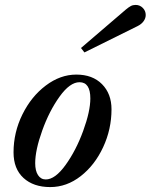

<svg xmlns="http://www.w3.org/2000/svg" viewBox="-20 -751 612 780"><path d="M35 -132Q35 -213 71 -286Q107 -359 166 -403.5Q225 -448 290 -448Q356 -448 394.5 -409Q433 -370 433 -307Q433 -226 399 -153Q365 -80 308 -35.5Q251 9 184 9Q116 9 75.5 -28Q35 -65 35 -132ZM347 -351Q347 -417 303 -417Q264 -417 222 -358.5Q180 -300 151.5 -220.5Q123 -141 123 -88Q123 -57 134.5 -39.5Q146 -22 166 -22Q204 -22 246.5 -81Q289 -140 318 -219.5Q347 -299 347 -351ZM309 -556 491 -712Q503 -722 511.5 -726.5Q520 -731 531 -731Q548 -731 560 -719Q572 -707 572 -690Q572 -677 563.5 -665Q555 -653 539 -645L323 -538Z"/></svg>

Font: Ibarra Real Nova SemiBold
Style: Italic
Weight: 600
Italic angle: -22°
Designer: Jose Maria Ribagorda & Octavio Pardo
Foundry: Octavio Pardo
Version: Version 1.014